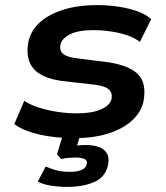

<svg xmlns="http://www.w3.org/2000/svg" viewBox="-20 -531 651 752"><path d="M272 10Q194 10 132.5 -4.5Q71 -19 36 -45L75 -136Q101 -119 135.5 -108.5Q170 -98 208 -92.5Q246 -87 281 -87Q340 -87 375.5 -102.5Q411 -118 417 -144Q421 -167 406.5 -180.5Q392 -194 353 -199L222 -214Q142 -225 110.5 -263Q79 -301 91 -366Q100 -410 134.5 -442Q169 -474 226.5 -492.5Q284 -511 360 -511Q405 -511 446.5 -504.5Q488 -498 520.5 -486Q553 -474 572 -456L528 -367Q496 -391 446 -402Q396 -413 346 -413Q286 -413 254 -396.5Q222 -380 217 -357Q212 -334 226 -321Q240 -308 278 -303L405 -287Q488 -274 521.5 -239Q555 -204 542 -133Q532 -90 495.5 -57.5Q459 -25 402 -7.5Q345 10 272 10ZM242 201Q211 201 179 196Q147 191 128 180L159 121Q179 130 200.5 136Q222 142 253 142Q283 142 300 134.5Q317 127 320 111Q323 97 310.5 91.5Q298 86 276 86Q266 86 250.5 87Q235 88 220 92L203 73L232 -20H300L275 61L247 45Q263 41 281 39Q299 37 317 37Q345 37 366.5 44.5Q388 52 398.5 69.5Q409 87 403 115Q394 161 351 181Q308 201 242 201Z"/></svg>

Font: Nunito Sans 7pt SemiExpanded
Style: Bold Italic
Weight: 700
Width: 6
Italic angle: -9°
Designer: Vernon Adams
Foundry: Vernon Adams
Version: Version 3.101;gftools[0.9.27]